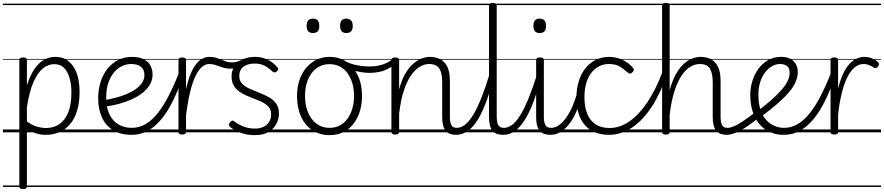

<svg xmlns="http://www.w3.org/2000/svg" viewBox="-20 -910 6077 1320"><path d="M139 390Q125 390 119 385.5Q113 381 113 371V-496Q113 -506 119.5 -510.5Q126 -515 140 -515Q153 -515 159 -510.5Q165 -506 165 -496V-323Q188 -395 218.5 -438Q249 -481 284.5 -500Q320 -519 361 -519Q437 -519 482 -456Q527 -393 527 -276Q527 -224 517.5 -179Q508 -134 489.5 -98Q471 -62 442.5 -36.5Q414 -11 377 3Q340 17 293 17Q260 17 229 7Q198 -3 165 -24V371Q165 381 158.5 385.5Q152 390 139 390ZM165 -75Q201 -49 234 -39.5Q267 -30 295 -30Q328 -30 355.5 -40Q383 -50 404.5 -70Q426 -90 441 -119.5Q456 -149 463.5 -188Q471 -227 471 -274Q471 -328 458.5 -372.5Q446 -417 420.5 -443Q395 -469 353 -469Q312 -469 275.5 -440Q239 -411 210.5 -346.5Q182 -282 165 -174ZM0 365H597V375H0ZM0 -20H597V0H0ZM0 -505H597V-500H0ZM0 -885H597V-875H0Z M886 17Q808 17 756.5 -15.5Q705 -48 680 -104.5Q655 -161 655 -232Q655 -294 671.5 -346.5Q688 -399 719 -437.5Q750 -476 792.5 -497.5Q835 -519 888 -519Q937 -519 968.5 -502.5Q1000 -486 1014.5 -458.5Q1029 -431 1029 -397Q1029 -360 1010.5 -328.5Q992 -297 960 -271.5Q928 -246 886.5 -227.5Q845 -209 798 -196Q751 -183 702 -177L701 -222Q737 -228 775 -238Q813 -248 848.5 -262.5Q884 -277 912 -296.5Q940 -316 956.5 -340.5Q973 -365 973 -394Q973 -431 949.5 -450.5Q926 -470 881 -470Q851 -470 820 -456Q789 -442 764.5 -413Q740 -384 725 -341Q710 -298 710 -240Q710 -169 733 -122.5Q756 -76 796 -53.5Q836 -31 886 -31Q897 -31 902.5 -23.5Q908 -16 908 -7Q908 2 902.5 9.5Q897 17 886 17ZM587 365H1075V375H587ZM587 -20H1075V0H587ZM587 -505H1075V-500H587ZM587 -885H1075V-875H587Z M886 17Q877 17 872.5 9.5Q868 2 868 -7.5Q868 -17 872.5 -24Q877 -31 886 -31Q936 -31 979.5 -56Q1023 -81 1061.5 -128.5Q1100 -176 1136.5 -245.5Q1173 -315 1208 -404Q1212 -413 1221 -413Q1230 -413 1237 -407Q1244 -401 1240 -392Q1210 -303 1174.5 -228Q1139 -153 1096 -98.5Q1053 -44 1001 -13.5Q949 17 886 17ZM1075 365V375ZM1075 -20V0ZM1075 -505V-500ZM1075 -885V-875Z M1232 15Q1219 15 1213 10.5Q1207 6 1207 -4V-496Q1207 -506 1213 -510.5Q1219 -515 1232 -515Q1246 -515 1252.5 -510.5Q1259 -506 1259 -496V-297Q1274 -363 1292.5 -406.5Q1311 -450 1332.5 -474.5Q1354 -499 1376 -509Q1398 -519 1420 -519Q1431 -519 1436 -511.5Q1441 -504 1440.5 -494.5Q1440 -485 1434.5 -477.5Q1429 -470 1418 -470Q1393 -470 1369.5 -450.5Q1346 -431 1325 -389Q1304 -347 1287.5 -279.5Q1271 -212 1259 -117V-4Q1259 6 1252.5 10.5Q1246 15 1232 15ZM1075 365H1479V375H1075ZM1075 -20H1479V0H1075ZM1075 -505H1479V-500H1075ZM1075 -885H1479V-875H1075Z M1565 -438Q1536 -438 1511.5 -446Q1487 -454 1464.5 -462Q1442 -470 1417 -470Q1407 -470 1401 -477.5Q1395 -485 1395 -494.5Q1395 -504 1401 -511.5Q1407 -519 1420 -519Q1449 -519 1474 -510Q1499 -501 1523.5 -491Q1548 -481 1576 -481Q1592 -481 1608 -485.5Q1624 -490 1641 -498Q1648 -501 1653.5 -495Q1659 -489 1661 -481Q1663 -473 1656 -469Q1639 -459 1623 -452Q1607 -445 1592.5 -441.5Q1578 -438 1565 -438ZM1479 365V375ZM1479 -20V0ZM1479 -505V-500ZM1479 -885V-875Z M1733 19Q1691 19 1657.5 10Q1624 1 1600.5 -12Q1577 -25 1562 -37Q1554 -44 1554 -52.5Q1554 -61 1562 -70Q1569 -79 1576.5 -80.5Q1584 -82 1593 -74Q1619 -54 1654.5 -40Q1690 -26 1734 -26Q1768 -26 1792.5 -38.5Q1817 -51 1830.5 -73Q1844 -95 1844 -124Q1844 -157 1824.5 -177.5Q1805 -198 1774 -212Q1743 -226 1708 -239Q1673 -252 1642 -269.5Q1611 -287 1591.5 -314.5Q1572 -342 1572 -386Q1572 -424 1592 -454Q1612 -484 1648 -501.5Q1684 -519 1733 -519Q1770 -519 1799.5 -508Q1829 -497 1851.5 -480.5Q1874 -464 1887 -447Q1894 -439 1892.5 -432Q1891 -425 1882 -418Q1875 -412 1867.5 -412Q1860 -412 1852 -419Q1824 -446 1796 -459.5Q1768 -473 1731 -473Q1682 -473 1653.5 -451Q1625 -429 1625 -388Q1625 -355 1645 -334.5Q1665 -314 1696 -300Q1727 -286 1762 -272.5Q1797 -259 1828 -242Q1859 -225 1878.5 -198Q1898 -171 1898 -129Q1898 -93 1880 -58.5Q1862 -24 1826 -2.5Q1790 19 1733 19ZM1479 365H1958V375H1479ZM1479 -20H1958V0H1479ZM1479 -505H1958V-500H1479ZM1479 -885H1958V-875H1479Z M2246 19Q2178 19 2127.5 -14.5Q2077 -48 2049.5 -108.5Q2022 -169 2022 -250Q2022 -310 2038.5 -359Q2055 -408 2085.5 -444Q2116 -480 2156.5 -499.5Q2197 -519 2246 -519Q2312 -519 2362 -485Q2412 -451 2440.5 -390.5Q2469 -330 2469 -251Q2469 -203 2458.5 -161.5Q2448 -120 2429 -87Q2410 -54 2383 -30Q2356 -6 2321.5 6.5Q2287 19 2246 19ZM2246 -31Q2285 -31 2315.5 -47Q2346 -63 2368 -92.5Q2390 -122 2402 -162.5Q2414 -203 2414 -251Q2414 -315 2393 -364.5Q2372 -414 2335 -441.5Q2298 -469 2246 -469Q2207 -469 2176 -453Q2145 -437 2123 -408Q2101 -379 2089 -339Q2077 -299 2077 -250Q2077 -186 2098 -136.5Q2119 -87 2156.5 -59Q2194 -31 2246 -31ZM1938 365H2539V375H1938ZM1938 -20H2539V0H1938ZM1938 -505H2539V-500H1938ZM1938 -885H2539V-875H1938Z M2522 -409Q2481 -409 2433 -420Q2385 -431 2329 -460Q2322 -463 2320.5 -470Q2319 -477 2321.5 -484.5Q2324 -492 2330 -495Q2336 -498 2344 -494Q2386 -471 2432 -462Q2478 -453 2525 -453Q2553 -453 2582.5 -459Q2612 -465 2637.5 -477Q2663 -489 2679 -504Q2685 -511 2691.5 -509.5Q2698 -508 2702.5 -502Q2707 -496 2707 -488Q2707 -480 2700 -472Q2674 -450 2644.5 -435.5Q2615 -421 2584 -415Q2553 -409 2522 -409ZM2539 365V375ZM2539 -20V0ZM2539 -505V-500ZM2539 -885V-875Z M2131 -683Q2109 -683 2098.5 -695.5Q2088 -708 2088 -732Q2088 -757 2099 -769.5Q2110 -782 2131 -782Q2154 -782 2164.5 -769.5Q2175 -757 2175 -732Q2176 -707 2164.5 -695Q2153 -683 2131 -683ZM2361 -683Q2339 -683 2328.5 -695.5Q2318 -708 2318 -732Q2318 -757 2328.5 -769.5Q2339 -782 2361 -782Q2382 -782 2393.5 -769.5Q2405 -757 2405 -732Q2405 -707 2394 -695Q2383 -683 2361 -683Z M3116 17Q3093 17 3074.5 10.5Q3056 4 3044 -11Q3032 -26 3026 -49Q3020 -72 3020 -105V-344Q3020 -386 3011.5 -414Q3003 -442 2983.5 -456Q2964 -470 2931 -470Q2899 -470 2867.5 -452Q2836 -434 2807.5 -394Q2779 -354 2757 -289Q2735 -224 2724 -128V-4Q2724 6 2717 10.5Q2710 15 2696 15Q2684 15 2677.5 10.5Q2671 6 2671 -4V-496Q2671 -506 2677.5 -510.5Q2684 -515 2696 -515Q2710 -515 2717 -510.5Q2724 -506 2724 -496V-295Q2741 -360 2766 -403Q2791 -446 2820.5 -471.5Q2850 -497 2879.5 -508Q2909 -519 2936 -519Q2974 -519 3005.5 -503.5Q3037 -488 3055 -452Q3073 -416 3073 -354V-109Q3073 -69 3083 -50Q3093 -31 3122 -31Q3132 -31 3137 -23.5Q3142 -16 3141.5 -7Q3141 2 3134.5 9.5Q3128 17 3116 17ZM2539 365H3210V375H2539ZM2539 -20H3210V0H2539ZM2539 -505H3210V-500H2539ZM2539 -885H3210V-875H2539Z M3115 17Q3104 17 3098.5 9.5Q3093 2 3093.5 -7Q3094 -16 3101 -23.5Q3108 -31 3121 -31Q3149 -31 3177.5 -53Q3206 -75 3234 -121.5Q3262 -168 3290.5 -240Q3319 -312 3349 -411Q3352 -421 3361 -422Q3370 -423 3377.5 -418Q3385 -413 3381 -402Q3355 -300 3327 -222Q3299 -144 3267 -91Q3235 -38 3197.5 -10.5Q3160 17 3115 17ZM3210 365V375ZM3210 -20V0ZM3210 -505V-500ZM3210 -885V-875Z M3439 17Q3415 17 3396.5 10.5Q3378 4 3366 -11Q3354 -26 3348 -49Q3342 -72 3342 -105V-871Q3342 -881 3348.5 -885.5Q3355 -890 3367 -890Q3381 -890 3388 -885.5Q3395 -881 3395 -871V-109Q3395 -69 3405.5 -50Q3416 -31 3445 -31Q3454 -31 3459 -23.5Q3464 -16 3463 -7Q3462 2 3456 9.5Q3450 17 3439 17ZM3210 365H3534V375H3210ZM3210 -20H3534V0H3210ZM3210 -505H3534V-500H3210ZM3210 -885H3534V-875H3210Z M3439 17Q3428 17 3422.5 9.5Q3417 2 3417.5 -7Q3418 -16 3425 -23.5Q3432 -31 3445 -31Q3474 -31 3502 -52.5Q3530 -74 3557.5 -119Q3585 -164 3614 -234.5Q3643 -305 3673 -401Q3676 -411 3684.5 -412Q3693 -413 3700 -407.5Q3707 -402 3704 -391Q3678 -293 3650 -217Q3622 -141 3590 -89Q3558 -37 3521 -10Q3484 17 3439 17ZM3534 365V375ZM3534 -20V0ZM3534 -505V-500ZM3534 -885V-875Z M3764 17Q3740 17 3721.5 10.5Q3703 4 3690.5 -11Q3678 -26 3672 -49Q3666 -72 3666 -105V-496Q3666 -506 3672.5 -510.5Q3679 -515 3691 -515Q3705 -515 3712 -510.5Q3719 -506 3719 -496V-109Q3719 -69 3729.5 -50Q3740 -31 3770 -31Q3780 -31 3784.5 -23.5Q3789 -16 3788 -7Q3787 2 3781 9.5Q3775 17 3764 17ZM3690 -683Q3668 -683 3657.5 -695.5Q3647 -708 3647 -732Q3647 -757 3657.5 -769.5Q3668 -782 3690 -782Q3712 -782 3723 -769.5Q3734 -757 3734 -732Q3734 -707 3723 -695Q3712 -683 3690 -683ZM3534 365H3859V375H3534ZM3534 -20H3859V0H3534ZM3534 -505H3859V-500H3534ZM3534 -885H3859V-875H3534Z M3764 17Q3753 17 3747.5 9.5Q3742 2 3742.5 -7Q3743 -16 3750 -23.5Q3757 -31 3770 -31Q3797 -31 3823 -49.5Q3849 -68 3872.5 -101Q3896 -134 3915 -177.5Q3934 -221 3948 -272Q3951 -282 3959 -284Q3967 -286 3974 -281.5Q3981 -277 3979 -266Q3969 -212 3950 -161.5Q3931 -111 3903 -70.5Q3875 -30 3840 -6.5Q3805 17 3764 17ZM3859 365V375ZM3859 -20V0ZM3859 -505V-500ZM3859 -885V-875Z M4167 17Q4060 17 4001.5 -49.5Q3943 -116 3943 -239Q3943 -299 3958.5 -350Q3974 -401 4003.5 -439Q4033 -477 4075 -498Q4117 -519 4169 -519Q4215 -519 4258.5 -499Q4302 -479 4333 -442Q4338 -435 4337.5 -428.5Q4337 -422 4328 -413Q4319 -404 4311 -404Q4303 -404 4297 -410Q4267 -437 4239 -453.5Q4211 -470 4166 -470Q4129 -470 4098 -454Q4067 -438 4044.5 -408.5Q4022 -379 4010 -337Q3998 -295 3998 -241Q3998 -177 4016.5 -129.5Q4035 -82 4073.5 -56Q4112 -30 4170 -30Q4181 -30 4186 -23Q4191 -16 4190.5 -6.5Q4190 3 4184 10Q4178 17 4167 17ZM3859 365H4394V375H3859ZM3859 -20H4394V0H3859ZM3859 -505H4394V-500H3859ZM3859 -885H4394V-875H3859Z M4166 17Q4157 17 4152.5 10Q4148 3 4148.5 -6.5Q4149 -16 4154.5 -23Q4160 -30 4170 -30Q4242 -30 4308 -76Q4374 -122 4431 -207.5Q4488 -293 4533 -411Q4537 -421 4546 -421Q4555 -421 4562 -414Q4569 -407 4565 -398Q4521 -268 4460 -175Q4399 -82 4324.5 -32.5Q4250 17 4166 17ZM4394 365V375ZM4394 -20V0ZM4394 -505V-500ZM4394 -885V-875Z M4976 17Q4953 17 4935 10.5Q4917 4 4904.5 -11Q4892 -26 4886 -49Q4880 -72 4880 -105V-344Q4880 -407 4860.5 -438.5Q4841 -470 4791 -470Q4760 -470 4728 -452Q4696 -434 4668 -393.5Q4640 -353 4618 -286.5Q4596 -220 4584 -123V-4Q4584 6 4577.5 10.5Q4571 15 4557 15Q4544 15 4538 10.5Q4532 6 4532 -4V-871Q4532 -881 4538 -885.5Q4544 -890 4557 -890Q4571 -890 4577.5 -885.5Q4584 -881 4584 -871V-290Q4602 -356 4627 -400.5Q4652 -445 4681 -471Q4710 -497 4740 -508Q4770 -519 4797 -519Q4836 -519 4866.5 -503.5Q4897 -488 4915.5 -452Q4934 -416 4934 -354V-109Q4934 -69 4944 -50Q4954 -31 4982 -31Q4993 -31 4998.5 -23.5Q5004 -16 5003.5 -7Q5003 2 4996 9.5Q4989 17 4976 17ZM4394 365H5070V375H4394ZM4394 -20H5070V0H4394ZM4394 -505H5070V-500H4394ZM4394 -885H5070V-875H4394Z M4975 17Q4964 17 4958.5 9.5Q4953 2 4953.5 -7Q4954 -16 4961 -23.5Q4968 -31 4981 -31Q5000 -31 5025.5 -41.5Q5051 -52 5087 -76Q5123 -100 5175 -140Q5183 -146 5190.5 -143.5Q5198 -141 5202.5 -133.5Q5207 -126 5206.5 -117.5Q5206 -109 5198 -102Q5143 -57 5101.5 -31Q5060 -5 5029.5 6Q4999 17 4975 17ZM5070 365V375ZM5070 -20V0ZM5070 -505V-500ZM5070 -885V-875Z M5189 -146Q5245 -189 5286.5 -226Q5328 -263 5355.5 -295Q5383 -327 5396 -355.5Q5409 -384 5409 -410Q5409 -441 5391 -455.5Q5373 -470 5343 -470Q5314 -470 5287 -454.5Q5260 -439 5239 -411Q5218 -383 5206 -344.5Q5194 -306 5194 -260Q5194 -199 5208.5 -155.5Q5223 -112 5248.5 -84.5Q5274 -57 5305.5 -44Q5337 -31 5370 -31Q5380 -31 5385.5 -23.5Q5391 -16 5391 -7Q5391 2 5385.5 9.5Q5380 17 5370 17Q5298 17 5246 -17Q5194 -51 5166 -113Q5138 -175 5138 -257Q5138 -306 5152.5 -353Q5167 -400 5194.5 -437.5Q5222 -475 5261.5 -497Q5301 -519 5351 -519Q5391 -519 5416 -504.5Q5441 -490 5453 -466.5Q5465 -443 5465 -415Q5465 -382 5450.5 -348Q5436 -314 5406 -278Q5376 -242 5330 -201.5Q5284 -161 5222 -115ZM5070 365H5558V375H5070ZM5070 -20H5558V0H5070ZM5070 -505H5558V-500H5070ZM5070 -885H5558V-875H5070Z M5369 17Q5360 17 5355.5 9.5Q5351 2 5351 -7.5Q5351 -17 5355.5 -24Q5360 -31 5369 -31Q5419 -31 5462.5 -56Q5506 -81 5544.5 -128.5Q5583 -176 5619.5 -245.5Q5656 -315 5691 -404Q5695 -413 5704 -413Q5713 -413 5720 -407Q5727 -401 5723 -392Q5693 -303 5657.5 -228Q5622 -153 5579 -98.5Q5536 -44 5484 -13.5Q5432 17 5369 17ZM5558 365V375ZM5558 -20V0ZM5558 -505V-500ZM5558 -885V-875Z M5715 15Q5702 15 5696 10.5Q5690 6 5690 -4V-496Q5690 -506 5696 -510.5Q5702 -515 5715 -515Q5729 -515 5735.5 -510.5Q5742 -506 5742 -496V-301Q5758 -365 5778.5 -407Q5799 -449 5823 -473.5Q5847 -498 5872.5 -508.5Q5898 -519 5922 -519Q5950 -519 5977 -508Q6004 -497 6018 -481Q6023 -476 6023 -469Q6023 -462 6017 -453Q6011 -445 6003.5 -443Q5996 -441 5988 -445Q5976 -453 5957.5 -461.5Q5939 -470 5917 -470Q5888 -470 5861.5 -451Q5835 -432 5812 -391.5Q5789 -351 5771 -285Q5753 -219 5742 -125V-4Q5742 6 5735.5 10.5Q5729 15 5715 15ZM5558 365H6037V375H5558ZM5558 -20H6037V0H5558ZM5558 -505H6037V-500H5558ZM5558 -885H6037V-875H5558Z"/></svg>

Font: Playwrite GB S Guides
Style: Regular
Weight: 400
Designer: Veronika Burian, José Scaglione
Foundry: TypeTogether
Version: Version 1.003